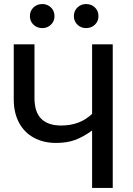

<svg xmlns="http://www.w3.org/2000/svg" viewBox="-20 -925 655 945"><path d="M433.3 -706.7H534.9V0H433.3V-282.6Q388.7 -250.3 348.7 -235.9Q308.7 -221.5 255.9 -221.5Q193.3 -221.5 146.2 -247.4Q99 -273.3 73.3 -321.8Q47.7 -370.3 47.7 -435.4V-706.7H149.7V-442.6Q149.7 -373.3 183.1 -340.3Q216.4 -307.2 281.5 -307.2Q373.3 -307.2 433.3 -364.6ZM127.2 -845.6Q127.2 -871.3 144.6 -888.2Q162.1 -905.1 188.2 -905.1Q213.3 -905.1 230.8 -888.2Q248.2 -871.3 248.2 -845.6Q248.2 -820.5 230.8 -803.6Q213.3 -786.7 188.2 -786.7Q162.1 -786.7 144.6 -803.6Q127.2 -820.5 127.2 -845.6ZM343.6 -845.6Q343.6 -871.3 361 -888.2Q378.5 -905.1 403.6 -905.1Q429.7 -905.1 447.2 -888.2Q464.6 -871.3 464.6 -845.6Q464.6 -820.5 447.2 -803.6Q429.7 -786.7 403.6 -786.7Q378.5 -786.7 361 -803.6Q343.6 -820.5 343.6 -845.6Z"/></svg>

Font: Fira Code Fixed Retina
Style: Regular
Weight: 450
Monospace: yes
Designer: Carrois Corporate, Edenspiekermann AG, Nikita Prokopov
Foundry: Carrois Corporate, Edenspiekermann AG, Nikita Prokopov
Version: Version 5.002